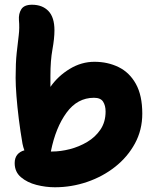

<svg xmlns="http://www.w3.org/2000/svg" viewBox="-20 -781 664 811"><path d="M212 10Q173 10 134 0Q95 -10 68.5 -32.5Q42 -55 42 -92Q42 -114 53 -127.5Q64 -141 83 -146Q78 -159 75 -174Q66 -226 59.5 -278Q53 -330 49.5 -375.5Q46 -421 46 -452Q46 -516 50.5 -557.5Q55 -599 59 -631Q63 -663 60 -696Q58 -723 70 -742Q82 -761 115 -761Q159 -761 184.5 -734.5Q210 -708 210 -653Q210 -619 201.5 -572Q193 -525 193 -462Q193 -449 193 -437Q193 -425 193 -414Q225 -460 274.5 -490Q324 -520 379 -520Q435 -520 481 -497.5Q527 -475 554 -426.5Q581 -378 581 -301Q581 -232 550 -175Q519 -118 466.5 -76.5Q414 -35 348 -12.5Q282 10 212 10ZM195 -142V-141H200Q236 -141 275 -151Q314 -161 348.5 -181.5Q383 -202 404.5 -234Q426 -266 426 -310Q426 -335 415.5 -351.5Q405 -368 377 -368Q307 -368 261 -305Q215 -242 195 -142Z"/></svg>

Font: Shantell Sans Normal
Style: Bold
Weight: 700
Designer: Stephen Nixon, Anya Danilova, Shantell Martin
Foundry: Arrow Type
Version: Version 1.009;[a7da0bfa3]